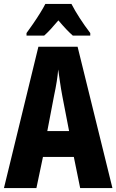

<svg xmlns="http://www.w3.org/2000/svg" viewBox="-20 -950 588 970"><path d="M385 0 353 -157H197L164 0H0L174 -714H372L548 0ZM295 -464Q288 -501 283 -536Q278 -571 274 -599Q272 -572 266.5 -537.5Q261 -503 253 -466L219 -288H329ZM341 -930Q358 -897 382.5 -859Q407 -821 436 -783V-770H348Q332 -784 314 -803Q296 -822 275 -847Q254 -822 235.5 -802Q217 -782 203 -770H114V-783Q128 -802 147 -829.5Q166 -857 183 -884.5Q200 -912 209 -930Z"/></svg>

Font: Noto Sans Hebrew ExtraCondensed ExtraBold
Style: Regular
Weight: 800
Width: 2
Designer: Monotype Design Team
Foundry: Monotype Imaging Inc.
Version: Version 2.004; ttfautohint (v1.8.4.7-5d5b)